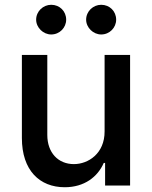

<svg xmlns="http://www.w3.org/2000/svg" viewBox="-20 -775 634 802"><path d="M416.9 -226.2C417.3 -133.5 348.4 -89.5 288.7 -89.5C223 -89.5 177.6 -137.1 177.6 -211.3V-545.5H71.4V-198.5C71.4 -63.2 145.6 7.1 250.4 7.1C332.4 7.1 388.1 -36.2 413.4 -94.5H419V0H523.4V-545.5H416.9ZM131 -692.8C131 -659.8 160.5 -631 193.9 -631C229.4 -631 256.4 -659.8 256.4 -692.8C256.4 -728 229.4 -755 193.9 -755C160.5 -755 131 -728 131 -692.8ZM339.8 -692.8C339.8 -659.8 369.3 -631 402.7 -631C438.2 -631 465.2 -659.8 465.2 -692.8C465.2 -728 438.2 -755 402.7 -755C369.3 -755 339.8 -728 339.8 -692.8Z"/></svg>

Font: Margiela Sans Medium
Style: Regular
Weight: 500
Designer: Stefan Endress, Andreas Faust
Version: Version 1.100;FEAKit 1.0